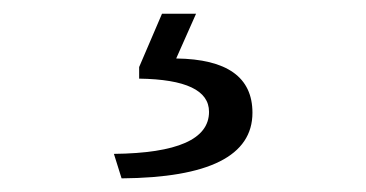

<svg xmlns="http://www.w3.org/2000/svg" viewBox="-20 -30 540 283"><path d="M218.8 -9.8H269L239.7 56.2Q352.1 57.6 352.1 136.2Q352.1 231.4 159.2 232.9L147.9 196.8Q288.1 195.3 288.1 134.8Q288.1 87.4 185.1 85.9V68.8Z"/></svg>

Font: I.Ming
Style: Regular
Weight: 400
Designer: Ichiten Fonts Project
Version: Version 6.11; Dec 27, 2019